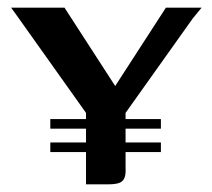

<svg xmlns="http://www.w3.org/2000/svg" viewBox="-20 -480 551 500"><path d="M204 0V-186L27 -435L9 -460H148L280 -256L412 -460H505L482 -432L307 -186V-42Q308 -26 304 -16.5Q300 -7 290 -3.5Q280 0 262 0ZM111 -170H399V-145H111ZM111 -109H399V-84H111Z"/></svg>

Font: Genos Thin Medium
Style: Regular
Weight: 500
Version: Version 1.010